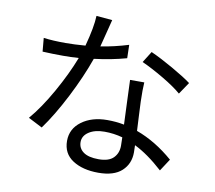

<svg xmlns="http://www.w3.org/2000/svg" viewBox="-89 -903 1178 1052"><g transform="rotate(10 500.0 -376.5)"><path d="M927.7 -524.4 882.8 -458Q845.7 -490.2 778.8 -529.8Q711.9 -569.3 657.2 -593.8L696.3 -656.2Q751 -631.8 821.8 -591.3Q892.6 -550.8 927.7 -524.4ZM568.4 -673.8 570.3 -599.6Q486.3 -576.2 390.6 -564.5Q353.5 -459 293.5 -341.8Q233.4 -224.6 174.8 -144.5L96.7 -184.6Q155.3 -252.9 213.9 -356.9Q272.5 -460.9 308.6 -554.7Q264.6 -551.8 221.7 -551.8Q163.1 -551.8 107.4 -554.7L100.6 -629.9Q152.3 -623 222.7 -623Q269.5 -623 333 -627.9Q362.3 -736.3 364.3 -798.8L453.1 -791Q449.2 -777.3 436 -723.6Q422.9 -669.9 414.1 -637.7Q489.3 -649.4 568.4 -673.8ZM620.1 -121.1Q620.1 -150.4 619.1 -168Q570.3 -181.6 518.6 -181.6Q464.8 -181.6 431.6 -159.7Q398.4 -137.7 398.4 -103.5Q398.4 -68.4 426.8 -47.9Q455.1 -27.3 511.7 -27.3Q568.4 -27.3 594.2 -53.7Q620.1 -80.1 620.1 -121.1ZM606.4 -485.4H685.5Q682.6 -446.3 684.6 -377.9Q684.6 -361.3 688 -304.7Q691.4 -248 692.4 -216.8Q799.8 -177.7 897.5 -92.8L853.5 -25.4Q769.5 -101.6 695.3 -137.7Q696.3 -123 696.3 -97.7Q696.3 -34.2 652.8 5.9Q609.4 45.9 522.5 45.9Q435.5 45.9 379.9 9.8Q324.2 -26.4 324.2 -96.7Q324.2 -164.1 380.4 -205.6Q436.5 -247.1 522.5 -247.1Q572.3 -247.1 616.2 -238.3Q615.2 -269.5 611.3 -357.9Q607.4 -446.3 606.4 -485.4Z"/></g></svg>

Font: GenEi Gothic M Regular
Style: Regular
Weight: 400
Designer: o_tamon (Modified); [Source Han Sans]
Ryoko NISHIZUKA  (kana & ideographs); Paul D. Hunt (Latin, Greek & Cyrillic); Wenl
Version: Version 1.1a;Original Version 1.004